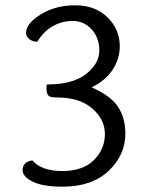

<svg xmlns="http://www.w3.org/2000/svg" viewBox="-20 -693 575 723"><path d="M325 -364Q398 -332 425 -290Q452 -248 452 -190Q452 -109 389 -49.5Q326 10 216 10Q141 10 103 -9Q65 -28 65 -52Q65 -84 102 -89Q136 -49 214.5 -49Q293 -49 334 -90.5Q375 -132 375 -188Q375 -244 327 -285Q279 -326 194 -326Q179 -326 172 -328Q155 -331 155 -361Q155 -369 156 -375Q255 -375 304.5 -414.5Q354 -454 354 -502.5Q354 -551 325 -582.5Q296 -614 254.5 -614Q213 -614 178 -594Q143 -574 121 -536Q102 -536 90 -546Q78 -556 78 -569Q78 -604 133 -638.5Q188 -673 263.5 -673Q339 -673 385 -627.5Q431 -582 431 -519Q431 -472 404.5 -431Q378 -390 325 -364Z"/></svg>

Font: Overlock
Style: Regular
Weight: 400
Designer: Dario Muhafara
Foundry: Dario Manuel Muhafara
Version: Version 1.002